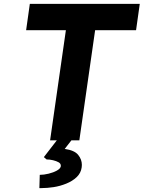

<svg xmlns="http://www.w3.org/2000/svg" viewBox="-20 -720 737 985"><path d="M237 0 318 -565H114L133 -700H697L678 -565H468L387 0ZM182 245 184 177Q205 177 229.5 171Q254 165 272 155Q290 145 292 133Q292 131 292 130Q292 119 280.5 112.5Q269 106 252 102Q235 98 219 98L205 86L290 -24H365L312 44Q362 51 381 74.5Q400 98 400 126Q400 132 399 139Q395 168 373.5 188.5Q352 209 320 222Q288 235 255 240Q222 245 193 245Q187 245 182 245Z"/></svg>

Font: Lexend SemBd
Style: Italic
Weight: 600
Italic angle: -8.13011°
Designer: Bonnie Shaver-Troup, Thomas Jockin
Foundry: Lexend
Version: Version 1.007